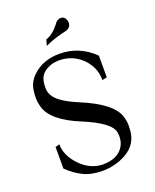

<svg xmlns="http://www.w3.org/2000/svg" viewBox="-142 -834 750 929"><g transform="rotate(-20 232.5 -369.5)"><path d="M223.6 12.7Q166.5 12.7 125.2 -7.6Q84 -27.8 48.8 -63V-173.8L70.3 -179.7Q70.3 -123 118.7 -71.3Q167 -19.5 232.4 -15.6Q318.8 -15.6 347.2 -72.8Q356.9 -92.3 356.9 -121.1Q356.9 -127 355 -137.2Q346.7 -189.9 209.5 -246.6Q66.4 -305.2 46.4 -384.3Q40 -409.2 40 -425.3Q40 -472.2 50.3 -496.1Q60.5 -520 77.1 -536.1Q131.8 -591.3 219.7 -591.3Q321.8 -591.3 397 -517.6V-405.8L372.6 -400.4Q372.6 -447.3 349.6 -483.6Q326.7 -520 290 -540.8Q253.4 -561.5 210.4 -562Q197.8 -562 180.9 -559.6Q164.1 -557.1 142.8 -545.4Q121.6 -533.7 111.1 -514.6Q100.6 -495.6 100.6 -458.5Q100.6 -431.6 117.2 -409.7Q144 -374 231.4 -337.4Q389.2 -272.5 410.6 -194.3Q417 -170.4 417 -153.8Q417 -149.4 416.5 -145V-140.1Q416.5 -56.6 343.8 -17.1Q288.6 12.7 223.6 12.7ZM176.3 -647.9 184.6 -677.7Q190.4 -680.2 190.9 -680.4Q191.4 -680.7 192.4 -680.7Q217.8 -692.4 236.1 -712.2Q254.4 -731.9 259.3 -739.7Q260.3 -740.2 260.3 -740.7Q263.2 -745.1 273.4 -749.5Q279.3 -752 284.7 -752Q305.2 -752 312.5 -730Q314.5 -723.6 314.5 -717.3Q314.5 -695.8 294.9 -687L290.5 -685.1Q230.5 -671.9 188.5 -653.3Z"/></g></svg>

Font: Quaaykop
Style: Regular
Weight: 400
Designer: Tup Wanders
Foundry: Free font, DO NOT SELL
Version: Version 1.00;July 31, 2023;FontCreator 11.5.0.2430 64-bit